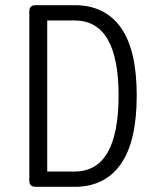

<svg xmlns="http://www.w3.org/2000/svg" viewBox="-20 -720 600 740"><path d="M118 0Q93 0 93 -23V-677Q93 -700 118 -700H268Q384 -700 445.5 -614Q507 -528 507 -352Q507 -175 445.5 -87.5Q384 0 268 0ZM162 -59H268Q437 -59 437 -352Q437 -641 268 -641H162Z"/></svg>

Font: Asap Condensed Light
Style: Regular
Weight: 300
Width: 3
Designer: Pablo Cosgaya
Foundry: Omnibus-Type
Version: Version 3.001; ttfautohint (v1.8.4.7-5d5b)